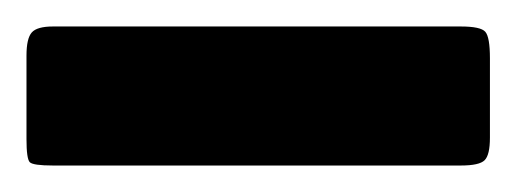

<svg xmlns="http://www.w3.org/2000/svg" viewBox="-20 58 390 145"><path d="M0 163V100Q0 87 4 82.5Q8 78 20 78H328Q343 78 346.5 82Q350 86 350 102V162Q350 175 346 179Q342 183 328 183H20Q5 183 2.5 180.5Q0 178 0 163Z"/></svg>

Font: Railroad Gothic CC
Style: Bold
Weight: 700
Designer: indestructible type*
Foundry: Cowboy Collective
Version: Version 1.000